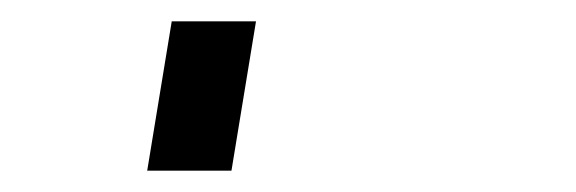

<svg xmlns="http://www.w3.org/2000/svg" viewBox="-20 60 540 180"><path d="M118 220 141 80H220L197 220Z"/></svg>

Font: Iosevka Curly Oblique
Style: Regular
Weight: 400
Italic angle: -9°
Monospace: yes
Designer: Belleve Invis
Foundry: Belleve Invis
Version: Version 11.1.0; ttfautohint (v1.8.3)